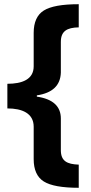

<svg xmlns="http://www.w3.org/2000/svg" viewBox="-20 -734 434 912"><path d="M269 -21V-171C269 -229 231 -264 155 -275V-281C229 -292 267 -328 269 -389V-535C269 -586 298 -603 354 -604V-714C275 -714 220 -704 188 -684C156 -664 140 -628 140 -578V-419C140 -356 84 -336 15 -336V-219C85 -219 140 -196 140 -132V22C140 72 156 108 188 128C220 148 275 158 354 158V48C298 46 269 31 269 -21Z"/></svg>

Font: Passageway
Style: Regular
Weight: 700
Foundry: Ascender Corporation
Version: Version 1.11